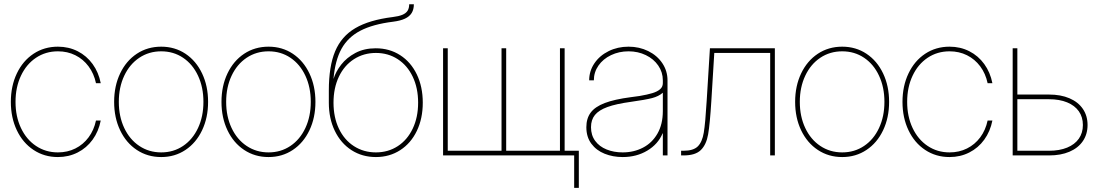

<svg xmlns="http://www.w3.org/2000/svg" viewBox="-20 -748 5286 924"><path d="M32.2 -257.8Q32.2 -334 61 -394.5Q89.8 -455.1 141.4 -489.3Q192.9 -523.4 258.8 -523.4Q310.5 -523.4 353.8 -501.5Q397 -479.5 425.8 -439.7Q454.6 -399.9 464.8 -347.7H441.9Q432.1 -394 406.2 -428.7Q380.4 -463.4 342.5 -482.2Q304.7 -501 258.8 -501Q199.7 -501 153.3 -470Q106.9 -439 80.8 -383.5Q54.7 -328.1 54.7 -257.8Q54.7 -187.5 80.8 -132.1Q106.9 -76.7 153.3 -45.7Q199.7 -14.6 258.8 -14.6Q304.7 -14.6 342.5 -33.4Q380.4 -52.2 406.2 -86.9Q432.1 -121.6 441.9 -168H464.8Q454.6 -115.7 425.8 -75.9Q397 -36.1 353.8 -14.2Q310.5 7.8 258.8 7.8Q192.9 7.8 141.4 -26.4Q89.8 -60.5 61 -121.1Q32.2 -181.6 32.2 -257.8Z M529.3 -257.8Q529.3 -334 558.1 -394.5Q586.9 -455.1 638.4 -489.3Q689.9 -523.4 755.9 -523.4Q821.3 -523.4 872.6 -489.3Q923.8 -455.1 952.6 -394.5Q981.4 -334 981.4 -257.8Q981.4 -181.6 952.6 -121.1Q923.8 -60.5 872.6 -26.4Q821.3 7.8 755.9 7.8Q689.9 7.8 638.4 -26.4Q586.9 -60.5 558.1 -121.1Q529.3 -181.6 529.3 -257.8ZM959 -257.8Q959 -328.1 933.1 -383.5Q907.2 -439 861.1 -470Q814.9 -501 755.9 -501Q696.8 -501 650.4 -470Q604 -439 577.9 -383.5Q551.8 -328.1 551.8 -257.8Q551.8 -187.5 577.9 -132.1Q604 -76.7 650.4 -45.7Q696.8 -14.6 755.9 -14.6Q814.9 -14.6 861.1 -45.7Q907.2 -76.7 933.1 -132.1Q959 -187.5 959 -257.8Z M1045.9 -257.8Q1045.9 -334 1074.7 -394.5Q1103.5 -455.1 1155 -489.3Q1206.5 -523.4 1272.5 -523.4Q1337.9 -523.4 1389.2 -489.3Q1440.4 -455.1 1469.2 -394.5Q1498 -334 1498 -257.8Q1498 -181.6 1469.2 -121.1Q1440.4 -60.5 1389.2 -26.4Q1337.9 7.8 1272.5 7.8Q1206.5 7.8 1155 -26.4Q1103.5 -60.5 1074.7 -121.1Q1045.9 -181.6 1045.9 -257.8ZM1475.6 -257.8Q1475.6 -328.1 1449.7 -383.5Q1423.8 -439 1377.7 -470Q1331.5 -501 1272.5 -501Q1213.4 -501 1167 -470Q1120.6 -439 1094.5 -383.5Q1068.4 -328.1 1068.4 -257.8Q1068.4 -187.5 1094.5 -132.1Q1120.6 -76.7 1167 -45.7Q1213.4 -14.6 1272.5 -14.6Q1331.5 -14.6 1377.7 -45.7Q1423.8 -76.7 1449.7 -132.1Q1475.6 -187.5 1475.6 -257.8Z M1562.5 -253.9V-312.5Q1562.5 -428.7 1592.8 -501Q1623 -573.2 1689.9 -612.5Q1756.8 -651.9 1870.1 -666Q1898.4 -669.4 1915.8 -676.5Q1933.1 -683.6 1941.2 -695.8Q1949.2 -708 1949.2 -727.5H1971.7Q1971.7 -702.6 1961.2 -685.5Q1950.7 -668.5 1928.7 -658.2Q1906.7 -647.9 1872.1 -643.6Q1773.9 -631.3 1714.1 -600.1Q1654.3 -568.8 1623.5 -513.2Q1592.8 -457.5 1585 -369.1H1585.4Q1596.2 -403.8 1622.3 -437.3Q1648.4 -470.7 1690.4 -493.2Q1732.4 -515.6 1788.1 -515.6Q1854.5 -515.6 1906 -482.4Q1957.5 -449.2 1986.1 -389.6Q2014.6 -330.1 2014.6 -253.9Q2014.6 -177.7 1986.1 -118.2Q1957.5 -58.6 1906 -25.4Q1854.5 7.8 1789.1 7.8Q1723.1 7.8 1671.6 -25.4Q1620.1 -58.6 1591.3 -118.2Q1562.5 -177.7 1562.5 -253.9ZM1992.2 -253.9Q1992.2 -324.2 1966.3 -378.7Q1940.4 -433.1 1894.3 -463.1Q1848.1 -493.2 1789.1 -493.2Q1730 -493.2 1683.3 -463.1Q1636.7 -433.1 1610.8 -378.7Q1585 -324.2 1585 -253.9Q1585 -183.6 1610.8 -129.2Q1636.7 -74.7 1683.3 -44.7Q1730 -14.6 1789.1 -14.6Q1848.1 -14.6 1894.3 -44.7Q1940.4 -74.7 1966.3 -129.2Q1992.2 -183.6 1992.2 -253.9Z M2134.8 -515.6V-22.5H2393.6V-515.6H2416V-22.5H2674.8V-515.6H2697.3V0H2112.3V-515.6ZM2743.2 0H2690.4V-22.5H2765.6V156.2H2743.2Z M2801.8 -135.7Q2801.8 -178.2 2822.8 -206.3Q2843.8 -234.4 2890.4 -252.2Q2937 -270 3015.6 -280.3Q3037.1 -283.2 3058.1 -286.1Q3095.7 -292.5 3119.6 -299.8Q3143.6 -307.1 3156.7 -318.6Q3169.9 -330.1 3169.9 -347.7V-361.3Q3169.9 -400.4 3147.9 -432.4Q3126 -464.4 3088.1 -482.7Q3050.3 -501 3004.9 -501Q2959 -501 2920.7 -482.7Q2882.3 -464.4 2860.1 -432.4Q2837.9 -400.4 2837.9 -361.3H2815.4Q2815.4 -406.2 2840.6 -443.4Q2865.7 -480.5 2909.2 -502Q2952.6 -523.4 3004.9 -523.4Q3056.6 -523.4 3099.6 -502.2Q3142.6 -481 3167.5 -443.8Q3192.4 -406.7 3192.4 -361.3V0H3169.9V-106.4H3168.9Q3147 -54.2 3095.2 -23.2Q3043.5 7.8 2976.6 7.8Q2929.7 7.8 2889.9 -8.1Q2850.1 -23.9 2825.9 -56.4Q2801.8 -88.9 2801.8 -135.7ZM3169.9 -213.9V-301.8Q3149.9 -284.2 3117.9 -275.9Q3085.9 -267.6 3015.6 -257.8Q2944.3 -248 2903.1 -232.9Q2861.8 -217.8 2843 -194.6Q2824.2 -171.4 2824.2 -135.7Q2824.2 -97.2 2844.5 -69.8Q2864.7 -42.5 2899.4 -28.6Q2934.1 -14.6 2976.6 -14.6Q3030.3 -14.6 3074.2 -37.4Q3118.2 -60.1 3144 -105Q3169.9 -149.9 3169.9 -213.9Z M3257.8 -22.5H3269.5Q3316.9 -22.5 3338.1 -43.5Q3359.4 -64.5 3366.9 -109.6Q3374.5 -154.8 3380.9 -262.7L3396.5 -515.6H3709V0H3686.5V-493.2H3417.5L3403.3 -261.7Q3396.5 -150.9 3387.9 -101.6Q3379.4 -52.2 3353 -26.1Q3326.7 0 3269.5 0H3257.8Z M3806.6 -257.8Q3806.6 -334 3835.4 -394.5Q3864.3 -455.1 3915.8 -489.3Q3967.3 -523.4 4033.2 -523.4Q4098.6 -523.4 4149.9 -489.3Q4201.2 -455.1 4230 -394.5Q4258.8 -334 4258.8 -257.8Q4258.8 -181.6 4230 -121.1Q4201.2 -60.5 4149.9 -26.4Q4098.6 7.8 4033.2 7.8Q3967.3 7.8 3915.8 -26.4Q3864.3 -60.5 3835.4 -121.1Q3806.6 -181.6 3806.6 -257.8ZM4236.3 -257.8Q4236.3 -328.1 4210.4 -383.5Q4184.6 -439 4138.4 -470Q4092.3 -501 4033.2 -501Q3974.1 -501 3927.7 -470Q3881.3 -439 3855.2 -383.5Q3829.1 -328.1 3829.1 -257.8Q3829.1 -187.5 3855.2 -132.1Q3881.3 -76.7 3927.7 -45.7Q3974.1 -14.6 4033.2 -14.6Q4092.3 -14.6 4138.4 -45.7Q4184.6 -76.7 4210.4 -132.1Q4236.3 -187.5 4236.3 -257.8Z M4323.2 -257.8Q4323.2 -334 4352.1 -394.5Q4380.9 -455.1 4432.4 -489.3Q4483.9 -523.4 4549.8 -523.4Q4601.6 -523.4 4644.8 -501.5Q4688 -479.5 4716.8 -439.7Q4745.6 -399.9 4755.9 -347.7H4732.9Q4723.1 -394 4697.3 -428.7Q4671.4 -463.4 4633.5 -482.2Q4595.7 -501 4549.8 -501Q4490.7 -501 4444.3 -470Q4397.9 -439 4371.8 -383.5Q4345.7 -328.1 4345.7 -257.8Q4345.7 -187.5 4371.8 -132.1Q4397.9 -76.7 4444.3 -45.7Q4490.7 -14.6 4549.8 -14.6Q4595.7 -14.6 4633.5 -33.4Q4671.4 -52.2 4697.3 -86.9Q4723.1 -121.6 4732.9 -168H4755.9Q4745.6 -115.7 4716.8 -75.9Q4688 -36.1 4644.8 -14.2Q4601.6 7.8 4549.8 7.8Q4483.9 7.8 4432.4 -26.4Q4380.9 -60.5 4352.1 -121.1Q4323.2 -181.6 4323.2 -257.8Z M5028.3 -293Q5085 -293 5126.7 -275.1Q5168.5 -257.3 5191.2 -224.1Q5213.9 -190.9 5213.9 -146.5Q5213.9 -102.1 5191.2 -68.8Q5168.5 -35.6 5126.7 -17.8Q5085 0 5028.3 0H4853.5V-515.6H4876V-22.5H5028.3Q5078.6 -22.5 5115.5 -37.6Q5152.3 -52.7 5171.9 -80.6Q5191.4 -108.4 5191.4 -146.5Q5191.4 -184.6 5171.9 -212.4Q5152.3 -240.2 5115.5 -255.4Q5078.6 -270.5 5028.3 -270.5H4866.2V-293Z"/></svg>

Font: Intratopia Thin
Style: Regular
Weight: 100
Designer: Rasmus Andersson
Foundry: rsms
Version: Version 3.000;Glyphs 3.2.3 (3260)